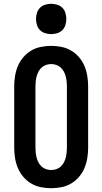

<svg xmlns="http://www.w3.org/2000/svg" viewBox="-20 -985 540 1013"><path d="M250 8Q223 8 195.5 2.5Q168 -3 144.5 -17Q121 -31 103 -52Q85 -73 74.5 -98Q64 -123 59.5 -150.5Q55 -178 55 -205V-530Q55 -557 59.5 -584.5Q64 -612 74.5 -637Q85 -662 103 -683Q121 -704 144.5 -718Q168 -732 195.5 -737.5Q223 -743 250 -743Q277 -743 304.5 -737.5Q332 -732 355.5 -718Q379 -704 397 -683Q415 -662 425.5 -637Q436 -612 440.5 -584.5Q445 -557 445 -530V-205Q445 -178 440.5 -150.5Q436 -123 425.5 -98Q415 -73 397 -52Q379 -31 355.5 -17Q332 -3 304.5 2.5Q277 8 250 8ZM250 -88Q264 -88 277 -92.5Q290 -97 300 -106Q310 -115 316.5 -127Q323 -139 326.5 -152Q330 -165 331.5 -178.5Q333 -192 333 -205V-530Q333 -543 331.5 -556.5Q330 -570 326.5 -583Q323 -596 316.5 -608Q310 -620 300 -629Q290 -638 277 -642.5Q264 -647 250 -647Q236 -647 223 -642.5Q210 -638 200 -629Q190 -620 183.5 -608Q177 -596 173.5 -583Q170 -570 168.5 -556.5Q167 -543 167 -530V-205Q167 -192 168.5 -178.5Q170 -165 173.5 -152Q177 -139 183.5 -127Q190 -115 200 -106Q210 -97 223 -92.5Q236 -88 250 -88ZM250 -805Q234 -805 218 -810Q202 -815 191 -826Q180 -837 175 -853Q170 -869 170 -885Q170 -901 175 -917Q180 -933 191 -944Q202 -955 218 -960Q234 -965 250 -965Q266 -965 282 -960Q298 -955 309 -944Q320 -933 325 -917Q330 -901 330 -885Q330 -869 325 -853Q320 -837 309 -826Q298 -815 282 -810Q266 -805 250 -805Z"/></svg>

Font: Iosevka Curly Slab
Style: Bold
Weight: 700
Monospace: yes
Designer: Belleve Invis
Foundry: Belleve Invis
Version: Version 22.1.2; ttfautohint (v1.8.4)